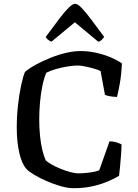

<svg xmlns="http://www.w3.org/2000/svg" viewBox="-20 -988 724 1008"><path d="M367 0Q336 0 297.5 -11Q259 -22 222 -38.5Q185 -55 157 -72Q129 -89 118 -102Q94 -129 81 -187Q68 -245 68 -318Q68 -378 74.5 -436Q81 -494 91 -540.5Q101 -587 111 -610Q134 -630 169 -649Q204 -668 245 -684.5Q286 -701 327 -710.5Q368 -720 404 -720Q445 -720 486.5 -710.5Q528 -701 563 -686Q598 -671 620 -655Q617 -593 608.5 -546.5Q600 -500 594 -479Q568 -480 553 -483.5Q538 -487 531 -490L508 -615Q494 -622 471 -628.5Q448 -635 425.5 -639.5Q403 -644 387 -644Q365 -644 334.5 -639Q304 -634 274 -625.5Q244 -617 223 -606Q211 -578 202.5 -537Q194 -496 190 -450Q186 -404 186 -361Q186 -317 190 -276Q194 -235 202 -201.5Q210 -168 220 -146Q229 -137 250 -125Q271 -113 296.5 -102.5Q322 -92 347.5 -85Q373 -78 392 -78Q410 -78 431 -80Q452 -82 471 -85.5Q490 -89 501 -94L555 -246Q575 -246 592 -240.5Q609 -235 618 -230Q618 -205 615.5 -175Q613 -145 610.5 -116Q608 -87 605 -65Q586 -53 551 -37.5Q516 -22 469.5 -11Q423 0 367 0ZM250 -769Q240 -773 231.5 -780Q223 -787 220 -794Q259 -847 288.5 -886Q318 -925 339.5 -946.5Q361 -968 374 -968Q388 -968 409.5 -945.5Q431 -923 460.5 -883.5Q490 -844 527 -794Q523 -789 515.5 -780.5Q508 -772 496 -769L373 -871Z"/></svg>

Font: Texturina Medium 12pt Medium
Style: Regular
Weight: 500
Version: Version 1.002